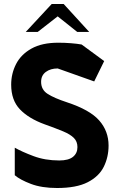

<svg xmlns="http://www.w3.org/2000/svg" viewBox="-20 -932 596 962"><path d="M266 10Q189 10 135 -10.5Q81 -31 54 -54V-192Q89 -172 147.5 -150Q206 -128 277 -128Q323 -128 345.5 -146Q368 -164 368 -195Q368 -223 350 -241Q332 -259 296 -274Q260 -289 204 -309Q124 -338 80 -384Q36 -430 36 -508Q36 -563 60.5 -611Q85 -659 137.5 -688.5Q190 -718 272 -718Q304 -718 335.5 -715.5Q367 -713 389 -709L502 -626L452 -524L269 -589Q233 -589 209.5 -571.5Q186 -554 186 -522Q186 -482 219.5 -461Q253 -440 314 -420Q430 -382 477 -328.5Q524 -275 524 -203Q524 -145 500 -96.5Q476 -48 419.5 -19Q363 10 266 10ZM109 -772 239 -912H299L427 -772H367L269 -850L169 -772Z"/></svg>

Font: Rowdies Light
Style: Regular
Weight: 300
Designer: Jaikishan Patel
Version: Version 1.000; ttfautohint (v1.8.3)